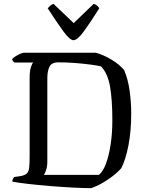

<svg xmlns="http://www.w3.org/2000/svg" viewBox="-20 -978 759 998"><path d="M454 0Q415 0 358 -3Q301 -6 240 -11Q179 -16 126.5 -22Q74 -28 44 -34Q44 -42 47.5 -48.5Q51 -55 54 -58L83 -62Q108 -66 118.5 -75.5Q129 -85 131.5 -105.5Q134 -126 134 -163V-571Q134 -608 140.5 -628.5Q147 -649 153 -653H55Q52 -655 48 -659.5Q44 -664 43 -671Q49 -678 61 -685.5Q73 -693 85.5 -698.5Q98 -704 104 -704H478Q518 -693 559.5 -668Q601 -643 625 -614Q645 -568 653.5 -508.5Q662 -449 662 -387Q662 -296 647.5 -221.5Q633 -147 610 -103Q582 -72 538.5 -43Q495 -14 454 0ZM208 -69H494Q515 -85 530.5 -126.5Q546 -168 555 -226.5Q564 -285 564 -352Q564 -459 552 -528Q540 -597 505 -633Q489 -637 452.5 -642Q416 -647 371 -650.5Q326 -654 284 -654Q248 -654 237 -631Q226 -608 226 -572V-138Q226 -113 220 -95Q214 -77 208 -69ZM362 -769Q343 -769 309 -815.5Q275 -862 228 -935Q232 -940 240 -947.5Q248 -955 258 -958L363 -858L467 -958Q478 -955 485.5 -948Q493 -941 496 -935Q449 -860 415.5 -814.5Q382 -769 362 -769Z"/></svg>

Font: Texturina 72pt Medium
Style: Regular
Weight: 500
Designer: Guillermo Torres Carreño
Foundry: Omnibus-Type
Version: Version 1.002; ttfautohint (v1.8.3)